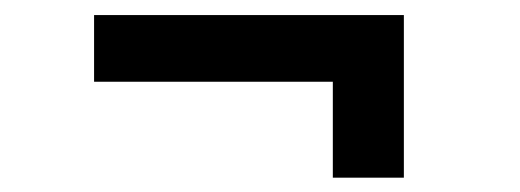

<svg xmlns="http://www.w3.org/2000/svg" viewBox="-20 -390 704 260"><path d="M430.7 -149.4V-279.3H107.4V-369.6H526.9V-149.4Z"/></svg>

Font: Inter 16pt Medium
Style: Regular
Weight: 500
Version: Version 4.001;git-66647c0bb